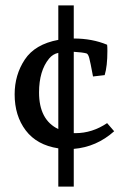

<svg xmlns="http://www.w3.org/2000/svg" viewBox="-20 -688 464 708"><path d="M195 -668H252V-546Q320 -546 375 -523Q376 -517 376 -500Q376 -444 366 -411L323 -406Q313 -460 309 -474.5Q305 -489 299 -491Q285 -495 252 -497V-197H258Q320 -197 375 -234L401 -204Q336 -146 252 -139V0H195V-141Q116 -153 75 -207Q34 -261 34 -340Q34 -412 71.5 -468.5Q109 -525 195 -541ZM124 -347Q124 -246 195 -212V-493Q175 -489 161 -472Q124 -427 124 -347Z"/></svg>

Font: Poly
Style: Regular
Weight: 400
Designer: Jos Nicols Silva Schwarzenberg
Foundry: Jose Nicolas Silva Schwarzenberg
Version: Version 1.001